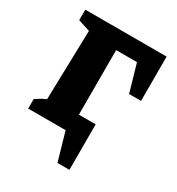

<svg xmlns="http://www.w3.org/2000/svg" viewBox="-154 -586 756 822"><g transform="rotate(30 223.5 -175.0)"><path d="M430 -489V-270H371L332 -405H229V-86H312V139H253L213 0H28V-47Q40 -55 51.5 -62Q63 -69 78 -75L87 -418L28 -437V-489Z"/></g></svg>

Font: Piazzolla
Style: Bold
Weight: 700
Designer: Juan Pablo del Peral
Foundry: Huerta Tipografica
Version: Version 1.330